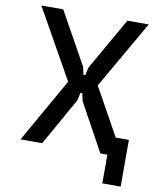

<svg xmlns="http://www.w3.org/2000/svg" viewBox="-102 -881 954 1134"><g transform="rotate(10 375.0 -314.0)"><path d="M287 -384 53 -800H184L359 -486L369 -440H380L390 -486L569 -800H697L463 -393L681 0H548L391 -286L381 -332H370L360 -286L199 0H69ZM590 0H580V-108H700V172H590Z"/></g></svg>

Font: Martian Mono VF sWd Rg
Style: Regular
Weight: 400
Width: 6
Monospace: yes
Designer: Roman Shamin
Foundry: Evil Martians
Version: Version 1.100